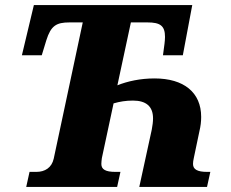

<svg xmlns="http://www.w3.org/2000/svg" viewBox="-20 -734 909 754"><path d="M83 0H440L453 -59H433C394 -59 378 -69 378 -90C378 -96 379 -105 380 -113L426 -328C450 -335 474 -339 502 -339C553 -339 581 -317 581 -269C581 -256 579 -241 576 -225L527 0H793L806 -59H793C755 -59 738 -69 738 -90C738 -96 739 -105 741 -113L763 -218C768 -239 770 -256 770 -275C770 -371 702 -426 587 -426C531 -426 481 -415 441 -399L494 -646H559C609 -646 628 -633 628 -589C628 -581 627 -570 626 -562L620 -517H698L735 -714H113L66 -517H144L162 -576C180 -633 201 -646 253 -646H305L191 -111C183 -75 156 -59 123 -59H96Z"/></svg>

Font: Noto Serif SemiCondensed Black
Style: Italic
Weight: 900
Width: 4
Italic angle: -12°
Designer: Monotype Design Team
Foundry: Monotype Imaging Inc.
Version: Version 2.014